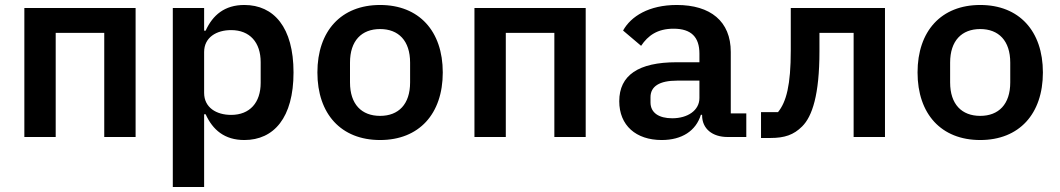

<svg xmlns="http://www.w3.org/2000/svg" viewBox="-20 -548 4241 768"><path d="M77.4 0H202.8V-416.5H397V0H522.4V-516H77.4Z M671.2 199.9H796.5V-90.9H802.6C831 -28.4 878.2 12.1 957.4 12.1C1075.3 12.1 1154.1 -77.1 1154.1 -258.2C1154.1 -438.9 1075.3 -528.1 957.4 -528.1C878.2 -528.1 831 -487.6 802.6 -425.4H796.5V-516H671.2ZM796.5 -176.5V-339.8C796.5 -398.8 846.2 -427.6 904.5 -427.6C979.4 -427.6 1022.7 -378.2 1022.7 -299.4V-216.6C1022.7 -137.8 979.4 -88.4 904.5 -88.4C846.2 -88.4 796.5 -117.2 796.5 -176.5Z M1500.4 12.1C1655.9 12.1 1751.1 -92 1751.1 -258.2C1751.1 -424 1655.9 -528.1 1500.4 -528.1C1344.5 -528.1 1249.6 -424 1249.6 -258.2C1249.6 -92 1344.5 12.1 1500.4 12.1ZM1380 -218.4V-297.6C1380 -385.3 1426.5 -431.8 1500.4 -431.8C1573.9 -431.8 1620.4 -385.3 1620.4 -297.6V-218.4C1620.4 -130.7 1573.9 -84.5 1500.4 -84.5C1426.5 -84.5 1380 -130.7 1380 -218.4Z M1877.8 0H2003.2V-416.5H2197.4V0H2322.8V-516H1877.8Z M2890.3 0H2965.2V-94.5H2903.1V-340.2C2903.1 -463.1 2821.7 -528.1 2687.1 -528.1C2575.6 -528.1 2503.6 -482.6 2472.3 -425.8L2544.4 -364.7C2572.1 -405.9 2609.7 -433.2 2674.4 -433.2C2745.4 -433.2 2777.7 -399.1 2777.7 -333.5V-299H2686.1C2533.7 -299 2457 -246.8 2457 -143.1C2457 -46.2 2524.1 12.1 2626.8 12.1C2707.4 12.1 2763.8 -24.5 2783.4 -88.8H2788.4V-86.6C2788.4 -32.7 2829.9 0 2890.3 0ZM2582 -138.5V-159.1C2582 -202.4 2617.5 -225.5 2688.6 -225.5H2777.7V-155.9C2777.7 -106.5 2730.8 -74.9 2669 -74.9C2615.4 -74.9 2582 -96.9 2582 -138.5Z M3024.1 3.9H3061.8C3118.6 3.9 3154.8 -8.5 3188.6 -42.3C3229 -82.4 3257.8 -169 3257.8 -343V-416.5H3394.5V0H3519.9V-516H3143.1V-346.2C3143.1 -207.7 3125.4 -140.6 3092 -99.4H3024.1Z M3900.9 12.1C4056.5 12.1 4151.6 -92 4151.6 -258.2C4151.6 -424 4056.5 -528.1 3900.9 -528.1C3745 -528.1 3650.2 -424 3650.2 -258.2C3650.2 -92 3745 12.1 3900.9 12.1ZM3780.5 -218.4V-297.6C3780.5 -385.3 3827.1 -431.8 3900.9 -431.8C3974.4 -431.8 4021 -385.3 4021 -297.6V-218.4C4021 -130.7 3974.4 -84.5 3900.9 -84.5C3827.1 -84.5 3780.5 -130.7 3780.5 -218.4Z"/></svg>

Font: Margiela Mono SemiBold
Style: Regular
Weight: 600
Designer: Mike Abbink, Paul van der Laan, Pieter van Rosmalen
Foundry: Bold Monday
Version: Version 2.003 2021